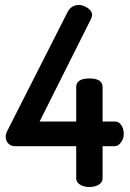

<svg xmlns="http://www.w3.org/2000/svg" viewBox="-20 -751 522 771"><path d="M286 -35V-164H40Q24 -164 13.5 -174.5Q3 -185 3 -203Q3 -214 9 -225L251 -702Q266 -731 297 -731Q314 -731 332 -719Q350 -707 350 -690Q350 -686 345 -674L139 -263H286V-401Q286 -436 339 -436Q392 -436 392 -401V-263H441Q458 -263 467.5 -248Q477 -233 477 -213Q477 -195 466 -179.5Q455 -164 441 -164H392V-35Q392 -19 376.5 -9.5Q361 0 339 0Q317 0 301.5 -9.5Q286 -19 286 -35Z"/></svg>

Font: AkaAcidDosis
Style: SemiBold
Weight: 600
Designer: Edgar Tolentino, Pablo Impallari, Igino Marini, Cyberella
Foundry: Edgar Tolentino, Pablo Impallari, Igino Marini, Cyberella
Version: Version 1.007